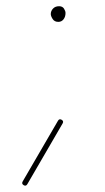

<svg xmlns="http://www.w3.org/2000/svg" viewBox="-20 -492 333 611"><path d="M141.6 -447.3Q141.6 -457 148.7 -464.6Q155.8 -472.2 168 -472.2Q178.7 -472.2 183.6 -464.6Q188.5 -457 188.5 -450.7Q188.5 -438.5 182.1 -430.4Q175.8 -422.4 165.5 -422.4Q153.3 -422.4 147.5 -431.6Q141.6 -440.9 141.6 -447.3ZM55.2 97.2Q47.9 92.8 52.2 85.4L164.6 -107.9Q168.9 -115.2 176.3 -110.8Q183.6 -106.4 179.2 -99.1L66.9 94.2Q62.5 101.6 55.2 97.2Z"/></svg>

Font: Mikhak-DS2-FD Thin
Style: Regular
Weight: 100
Designer: Amin Abedi
Version: Version 3.2